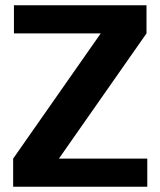

<svg xmlns="http://www.w3.org/2000/svg" viewBox="-20 -710 609 730"><path d="M30 0V-107L363 -583H33V-690H537V-583L204 -107H540V0Z"/></svg>

Font: Mozilla Headline ExtraLight
Style: Regular
Weight: 200
Designer: Studio DRAMA
Foundry: Studio DRAMA
Version: Version 1.000